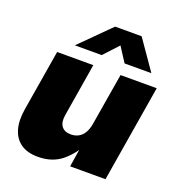

<svg xmlns="http://www.w3.org/2000/svg" viewBox="-136 -854 897 974"><g transform="rotate(20 312.5 -366.5)"><path d="M176.3 10.7Q118.7 10.7 83.3 -14.4Q47.9 -39.6 34.9 -85.2Q22 -130.9 32.2 -192.4L86.9 -522.5H282.2L234.9 -235.4Q228.5 -196.3 244.1 -174.8Q259.8 -153.3 294.4 -153.3Q317.9 -153.3 335.7 -163.1Q353.5 -172.9 365.5 -192.6Q377.4 -212.4 382.3 -241.7L429.2 -522.5H624.5L538.1 0H347.2L369.6 -141.6H390.6Q357.4 -75.2 305.7 -32.2Q253.9 10.7 176.3 10.7ZM304.7 -585H160.6V-585.9L319.3 -744.1H462.4L572.3 -585.9L571.8 -585H428.2L377.4 -663.6Z"/></g></svg>

Font: Inter 28pt Black
Style: Italic
Weight: 900
Italic angle: -9.3988°
Designer: Rasmus Andersson
Foundry: rsms
Version: Version 4.001;git-66647c0bb